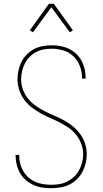

<svg xmlns="http://www.w3.org/2000/svg" viewBox="-20 -981 540 1009"><path d="M249 8Q225 8 201.5 4.5Q178 1 156 -9Q134 -19 116 -34.5Q98 -50 86 -70.5Q74 -91 68 -114.5Q62 -138 62 -161V-167H81V-162Q81 -141 86.5 -120Q92 -99 103 -80.5Q114 -62 130 -48Q146 -34 165.5 -25.5Q185 -17 206.5 -13.5Q228 -10 249 -10Q271 -10 292.5 -13.5Q314 -17 333.5 -27Q353 -37 369 -52Q385 -67 395.5 -86.5Q406 -106 411.5 -127Q417 -148 417 -170Q417 -198 407 -225Q397 -252 379.5 -273.5Q362 -295 338.5 -311Q315 -327 290 -339.5Q265 -352 239.5 -363Q214 -374 189.5 -388Q165 -402 143 -419.5Q121 -437 105 -460Q89 -483 80.5 -510Q72 -537 72 -565Q72 -589 77.5 -612.5Q83 -636 93.5 -657Q104 -678 121 -695Q138 -712 159 -723Q180 -734 203.5 -738.5Q227 -743 251 -743Q274 -743 297 -739Q320 -735 341 -725Q362 -715 379.5 -699Q397 -683 408 -662.5Q419 -642 424.5 -619.5Q430 -597 430 -573V-568H411V-573Q411 -604 399.5 -634Q388 -664 365.5 -685.5Q343 -707 312.5 -716Q282 -725 251 -725Q230 -725 209 -721Q188 -717 169 -707Q150 -697 135 -681.5Q120 -666 110.5 -647Q101 -628 96 -607Q91 -586 91 -565Q91 -537 100.5 -510.5Q110 -484 128 -462Q146 -440 169 -424Q192 -408 217 -395.5Q242 -383 268 -372Q294 -361 318.5 -347.5Q343 -334 364.5 -316Q386 -298 402.5 -275Q419 -252 427.5 -225Q436 -198 436 -170Q436 -146 430 -122Q424 -98 412.5 -76.5Q401 -55 383 -38Q365 -21 343.5 -10.5Q322 0 297.5 4Q273 8 249 8ZM153 -811 137 -822 237 -961H263L363 -822L347 -811L250 -943Z"/></svg>

Font: Iosevka SS18 Thin
Style: Regular
Weight: 100
Monospace: yes
Designer: Belleve Invis
Foundry: Belleve Invis
Version: Version 25.1.1; ttfautohint (v1.8.4)